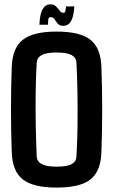

<svg xmlns="http://www.w3.org/2000/svg" viewBox="-20 -850 517 878"><path d="M238.8 7.8Q130.9 7.8 83.5 -30Q36.1 -67.9 33.7 -155.8Q30.3 -248.5 30.3 -348.9Q30.3 -449.2 33.7 -542Q36.1 -629.4 83.5 -667.5Q130.9 -705.6 238.8 -705.6Q347.2 -705.6 394.3 -667.5Q441.4 -629.4 443.8 -542Q447.3 -448.2 447.3 -348.4Q447.3 -248.5 443.8 -155.8Q441.4 -67.9 394.3 -30Q347.2 7.8 238.8 7.8ZM238.8 -87.9Q286.6 -87.9 307.6 -99.6Q328.6 -111.3 329.6 -133.8Q333.5 -198.2 334.5 -273.7Q335.4 -349.1 334.2 -424.8Q333 -500.5 329.6 -564Q328.6 -586.9 307.1 -598.4Q285.6 -609.9 238.8 -609.9Q192.4 -609.9 170.9 -598.4Q149.4 -586.9 147.9 -564Q144 -500.5 143.1 -424.8Q142.1 -349.1 143.6 -273.7Q145 -198.2 147.9 -133.8Q149.4 -111.3 170.9 -99.6Q192.4 -87.9 238.8 -87.9ZM281.7 -820.8H319.8Q317.4 -774.9 304.9 -753.4Q292.5 -731.9 269 -731.9Q252 -731.9 243.9 -741.9Q235.8 -752 229.7 -761.7Q223.6 -771.5 212.9 -771.5Q202.1 -771.5 200.9 -762.2Q199.7 -752.9 199.2 -736.8H160.2Q162.1 -786.6 175 -808.3Q188 -830.1 210.4 -830.1Q227.1 -830.1 236.3 -820.6Q245.6 -811 252.7 -801.3Q259.8 -791.5 269.5 -791.5Q277.8 -791.5 279.1 -799.1Q280.3 -806.6 281.7 -820.8Z"/></svg>

Font: Agdasima
Style: Bold
Weight: 700
Width: 3
Designer: The DocRepair Project, Patric King
Foundry: Google
Version: Version 2.002